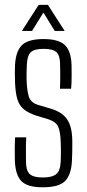

<svg xmlns="http://www.w3.org/2000/svg" viewBox="-20 -768 359 794"><path d="M156.5 6.5Q93 6.5 68.2 -19.2Q43.5 -45 41.5 -103.5Q41 -127.5 41 -149Q41 -170.5 42.5 -200H88.5Q87 -170 87.2 -144.2Q87.5 -118.5 87.5 -99.5Q87.5 -62.5 103 -48.2Q118.5 -34 156.5 -34Q196 -34 212.8 -48.2Q229.5 -62.5 231 -99.5Q231.5 -115.5 231.8 -129.5Q232 -143.5 231.8 -156.5Q231.5 -169.5 231 -182Q229.5 -225.5 220.2 -245Q211 -264.5 179.5 -275L132.5 -289Q97 -300.5 78 -316.5Q59 -332.5 51.2 -359.5Q43.5 -386.5 42 -430.5Q41.5 -452.5 41.5 -466.2Q41.5 -480 42 -496Q44.5 -555 70.2 -580.8Q96 -606.5 160 -606.5Q223 -606.5 249 -581Q275 -555.5 276 -495Q276 -484 276.2 -454.2Q276.5 -424.5 274 -401H228Q229 -419.5 229 -438Q229 -456.5 229 -472.5Q229 -488.5 228.5 -501Q228.5 -538 213.8 -552Q199 -566 160 -566Q122.5 -566 107.5 -552.2Q92.5 -538.5 91 -500Q90.5 -487.5 90 -469.5Q89.5 -451.5 90 -436Q91.5 -394.5 99 -368.8Q106.5 -343 141.5 -333L187 -319.5Q235.5 -306 257.2 -275Q279 -244 279 -182Q279 -159 278.8 -142.8Q278.5 -126.5 277.5 -102.5Q274.5 -45 249 -19.2Q223.5 6.5 156.5 6.5ZM70.5 -640 140 -748H178L247.5 -640H206.5L159.5 -716L112.5 -640Z"/></svg>

Font: Big Shoulders Text Thin ExtraLight
Style: Regular
Weight: 250
Version: Version 2.002